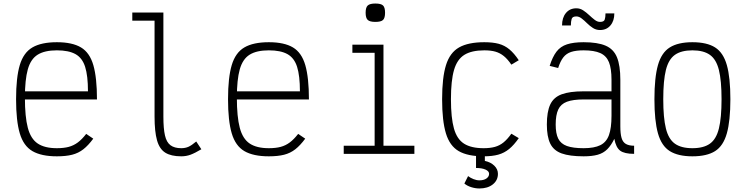

<svg xmlns="http://www.w3.org/2000/svg" viewBox="-20 -871 4240 1087"><path d="M302 14Q214 14 163.5 -15.5Q113 -45 92 -116Q71 -187 71 -309Q71 -432 92 -502.5Q113 -573 163.5 -602.5Q214 -632 302 -632Q389 -632 438.5 -602.5Q488 -573 508.5 -502Q529 -431 529 -308H100V-354H478Q478 -442 462 -492.5Q446 -543 407.5 -564.5Q369 -586 302 -586Q233 -586 193.5 -561.5Q154 -537 137.5 -478.5Q121 -420 121 -318Q121 -210 137.5 -147.5Q154 -85 193.5 -58.5Q233 -32 302 -32Q341 -32 369 -39.5Q397 -47 420.5 -64.5Q444 -82 468 -113L508 -86Q480 -48 452 -26Q424 -4 388.5 5Q353 14 302 14Z M1006 14Q949 14 916 -6.5Q883 -27 869 -76.5Q855 -126 855 -211V-754H729V-800H905V-211Q905 -143 914 -104Q923 -65 945.5 -48.5Q968 -32 1006 -32Q1029 -32 1047 -40Q1065 -48 1091 -70L1120 -26Q1083 -4 1058.5 5Q1034 14 1006 14Z M1502 14Q1414 14 1363.5 -15.5Q1313 -45 1292 -116Q1271 -187 1271 -309Q1271 -432 1292 -502.5Q1313 -573 1363.5 -602.5Q1414 -632 1502 -632Q1589 -632 1638.5 -602.5Q1688 -573 1708.5 -502Q1729 -431 1729 -308H1300V-354H1678Q1678 -442 1662 -492.5Q1646 -543 1607.5 -564.5Q1569 -586 1502 -586Q1433 -586 1393.5 -561.5Q1354 -537 1337.5 -478.5Q1321 -420 1321 -318Q1321 -210 1337.5 -147.5Q1354 -85 1393.5 -58.5Q1433 -32 1502 -32Q1541 -32 1569 -39.5Q1597 -47 1620.5 -64.5Q1644 -82 1668 -113L1708 -86Q1680 -48 1652 -26Q1624 -4 1588.5 5Q1553 14 1502 14Z M2101 0V-603L2132 -572H1975V-618H2151V0ZM1926 0V-46H2326V0ZM2105 -747Q2074 -747 2062 -758Q2050 -769 2050 -799Q2050 -829 2062 -840Q2074 -851 2105 -851Q2137 -851 2148.5 -840Q2160 -829 2160 -799Q2160 -769 2148.5 -758Q2137 -747 2105 -747Z M2718 14Q2628 14 2577 -15.5Q2526 -45 2504.5 -116Q2483 -187 2483 -309Q2483 -432 2505 -502.5Q2527 -573 2579 -602.5Q2631 -632 2722 -632Q2770 -632 2803.5 -623Q2837 -614 2864 -591.5Q2891 -569 2917 -530L2875 -505Q2854 -536 2832.5 -553.5Q2811 -571 2785 -578.5Q2759 -586 2722 -586Q2650 -586 2609 -560.5Q2568 -535 2550.5 -475Q2533 -415 2533 -309Q2533 -204 2550 -143.5Q2567 -83 2607.5 -57.5Q2648 -32 2718 -32Q2755 -32 2782 -39.5Q2809 -47 2831 -65Q2853 -83 2875 -114L2917 -89Q2890 -50 2862.5 -27.5Q2835 -5 2801 4.5Q2767 14 2718 14ZM2694 196Q2671 196 2647.5 188.5Q2624 181 2609 168L2630 126Q2643 136 2660.5 143Q2678 150 2694 150Q2719 150 2734 139.5Q2749 129 2749 113Q2749 98 2728.5 89Q2708 80 2675 80V-5H2725V40Q2758 47 2778.5 67Q2799 87 2799 113Q2799 150 2770 173Q2741 196 2694 196Z M3284 14Q3205 14 3159.5 -2.5Q3114 -19 3095 -58.5Q3076 -98 3076 -166Q3076 -238 3095 -279Q3114 -320 3159.5 -337Q3205 -354 3284 -354H3442V-419Q3442 -483 3427.5 -519Q3413 -555 3378.5 -570.5Q3344 -586 3284 -586Q3241 -586 3213.5 -577Q3186 -568 3169 -546Q3152 -524 3140 -486L3092 -498Q3108 -549 3130.5 -578.5Q3153 -608 3190 -620Q3227 -632 3284 -632Q3363 -632 3408.5 -612.5Q3454 -593 3473 -546.5Q3492 -500 3492 -419V-156Q3492 -114 3499 -90Q3506 -66 3523.5 -56Q3541 -46 3570 -46V0Q3515 0 3491 -18Q3467 -36 3458 -85Q3440 -48 3418 -26Q3396 -4 3364 5Q3332 14 3284 14ZM3284 -32Q3344 -32 3378.5 -49Q3413 -66 3427.5 -106Q3442 -146 3442 -216V-308H3284Q3224 -308 3189.5 -295Q3155 -282 3140.5 -251Q3126 -220 3126 -166Q3126 -115 3140.5 -86Q3155 -57 3189.5 -44.5Q3224 -32 3284 -32ZM3377 -701Q3355 -701 3337 -712.5Q3319 -724 3303.5 -739.5Q3288 -755 3273 -766.5Q3258 -778 3243 -778Q3221 -778 3216.5 -764Q3212 -750 3212 -727H3162Q3162 -771 3184 -797.5Q3206 -824 3243 -824Q3264 -824 3281.5 -812.5Q3299 -801 3315.5 -785.5Q3332 -770 3347 -758.5Q3362 -747 3377 -747Q3399 -747 3403.5 -760Q3408 -773 3408 -795H3458Q3458 -753 3436 -727Q3414 -701 3377 -701Z M3900 14Q3819 14 3772 -15.5Q3725 -45 3705 -116Q3685 -187 3685 -309Q3685 -432 3705 -502.5Q3725 -573 3772 -602.5Q3819 -632 3900 -632Q3982 -632 4028.5 -602.5Q4075 -573 4095 -502.5Q4115 -432 4115 -309Q4115 -187 4095 -116Q4075 -45 4028.5 -15.5Q3982 14 3900 14ZM3900 -32Q3963 -32 3999 -57.5Q4035 -83 4050 -143.5Q4065 -204 4065 -309Q4065 -415 4050 -475Q4035 -535 3999 -560.5Q3963 -586 3900 -586Q3837 -586 3801 -560.5Q3765 -535 3750 -475Q3735 -415 3735 -309Q3735 -204 3750 -143.5Q3765 -83 3801 -57.5Q3837 -32 3900 -32Z"/></svg>

Font: Victor Mono Thin Thin
Style: Regular
Weight: 250
Monospace: yes
Version: Version 1.561;gftools[0.9.30]